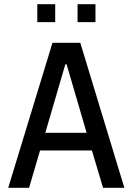

<svg xmlns="http://www.w3.org/2000/svg" viewBox="-20 -891 629 911"><path d="M19 0 229 -688H361L570 0H469L416 -177H170L118 0ZM195 -261H391L296 -586H290ZM157 -786V-871H242V-786ZM348 -786V-871H433V-786Z"/></svg>

Font: Saira SemiCondensed Medium
Style: Regular
Weight: 500
Width: 4
Designer: Hector Gatti with collaboration of the Omnibus-Type team
Foundry: Omnibus-Type
Version: Version 1.101